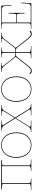

<svg xmlns="http://www.w3.org/2000/svg" viewBox="1357 -1919 570 3324"><g transform="rotate(-90 1642.0 -257.0)"><path d="M132.5 -507.5H427.5V-35C427.5 -20.5 421 -7.5 352.5 -7.5H345V0H545V-7.5H515C446.5 -7.5 440 -20.5 440 -35V-482.5C440 -501 454 -507.5 492.5 -507.5H532V-520H28V-507.5H67.5C106 -507.5 120 -501 120 -482.5V-35C120 -20.5 113.5 -7.5 45 -7.5H15V0H215V-7.5H207.5C139 -7.5 132.5 -20.5 132.5 -35Z M792 -522.5C660 -522.5 572 -417.5 572 -260C572 -102.5 660 2.5 792 2.5C924 2.5 1012 -102.5 1012 -260C1012 -417.5 924 -522.5 792 -522.5ZM792 -512.5C916.5 -512.5 999.5 -411.5 999.5 -260C999.5 -108.5 916.5 -7.5 792 -7.5C667.5 -7.5 584.5 -108.5 584.5 -260C584.5 -411.5 667.5 -512.5 792 -512.5Z M1035 -520V-512.5H1050C1050 -512.5 1107.5 -512 1128.5 -478.5L1255 -277.5L1107 -42.5C1092 -19 1067.5 -11.5 1047 -9C1039.5 -8 1032.5 -7.5 1027 -7.5H1019.5C1019.5 -7.5 1019 0 1019.5 0H1216V-7.5H1175.5C1123.5 -7.5 1108.5 -14.5 1108.5 -22C1108.5 -24.5 1110 -29.5 1115 -37.5L1260.5 -268L1406 -37.5C1411 -29.5 1412.5 -24.5 1412.5 -22C1412.5 -14.5 1397.5 -7.5 1345.5 -7.5H1307.5V0H1504C1504.5 0 1504 -7.5 1504 -7.5H1496.5C1491 -7.5 1484 -8 1476.5 -9C1456 -11.5 1431.5 -19 1416.5 -42.5L1268 -279.5L1393 -478.5C1414 -512 1457 -512.5 1474.5 -512.5H1489V-520H1304V-512.5H1320.5C1364 -512.5 1387.5 -505.5 1387.5 -493.5C1387.5 -491 1386.5 -487.5 1384 -483.5L1262 -289L1140 -483.5C1137.5 -487.5 1136.5 -491 1136.5 -493.5C1136.5 -505.5 1160 -512.5 1203.5 -512.5H1220V-520Z M1761.5 -522.5C1629.5 -522.5 1541.5 -417.5 1541.5 -260C1541.5 -102.5 1629.5 2.5 1761.5 2.5C1893.5 2.5 1981.5 -102.5 1981.5 -260C1981.5 -417.5 1893.5 -522.5 1761.5 -522.5ZM1761.5 -512.5C1886 -512.5 1969 -411.5 1969 -260C1969 -108.5 1886 -7.5 1761.5 -7.5C1637 -7.5 1554 -108.5 1554 -260C1554 -411.5 1637 -512.5 1761.5 -512.5Z M2311 -520V-512.5H2321C2387 -512.5 2391 -501.5 2391 -486V-275H2349C2338 -275 2322 -285 2315 -293.5L2167.5 -480C2160 -489.5 2156 -496 2156 -501C2156 -509 2167 -512.5 2192 -512.5H2217V-520H2056V-512.5H2068.5C2092.5 -512.5 2130 -511.5 2159.5 -474L2320.5 -270L2164.5 -71.5C2132.5 -31 2106.5 -7.5 2084 -7.5C2065 -7.5 2054.5 -14 2040 -25.5C2038 -27 2035.5 -28 2033.5 -28C2028.5 -28 2024 -24.5 2024 -19C2024 -2.5 2065 7.5 2078 7.5C2115 7.5 2135.5 -15 2175 -65.5L2317.5 -247C2323 -254.5 2338 -265 2349 -265H2391V-35C2391 -20.5 2384.5 -7.5 2316 -7.5H2296V0H2506V-7.5H2478.5C2410 -7.5 2403.5 -20.5 2403.5 -35V-265H2446C2457 -265 2472 -254.5 2477.5 -247L2620 -65.5C2659.5 -15 2680 7.5 2717 7.5C2730 7.5 2771 -2.5 2771 -19C2771 -24.5 2766.5 -28 2761.5 -28C2759.5 -28 2757 -27 2755 -25.5C2740.5 -14 2730 -7.5 2711 -7.5C2688.5 -7.5 2662.5 -31 2630.5 -71.5L2474.5 -270L2635.5 -474C2665 -511.5 2702.5 -512.5 2726.5 -512.5H2739V-520H2568V-512.5H2603C2628 -512.5 2639 -509 2639 -501C2639 -496 2635 -489.5 2627.5 -480L2480 -293.5C2473 -285 2457 -275 2446 -275H2403.5V-486C2403.5 -501.5 2407.5 -512.5 2473.5 -512.5H2481V-520Z M3248.5 -175.5 3242 -68.5C3239.5 -26 3224 -10 3178.5 -10H2913.5V-250H3051C3071 -250 3071 -169 3071 -125V-115H3081V-395H3071V-385C3071 -344 3071 -260 3051 -260H2913.5L2914 -510H3137C3181 -510 3197.5 -495.5 3200.5 -451.5L3207 -344.5L3217 -345.5L3206 -515.5C3206 -517 3204.5 -520 3201 -520H2806V-512.5H2826C2892 -512.5 2901 -503 2901 -487.5V-35.5C2901 -21 2894.5 -7.5 2826 -7.5H2806V0H3242.5C3244 0 3247.5 -1 3247.5 -4.5L3258.5 -174.5Z"/></g></svg>

Font: ZnikomitSC
Style: Regular
Weight: 100
Designer: gluk
Foundry: gluk
Version: Version 0.55